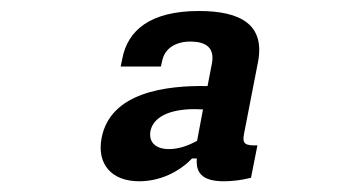

<svg xmlns="http://www.w3.org/2000/svg" viewBox="-20 -794 660 358"><path d="M351 -773.5C259.5 -773.5 218 -737 208 -684.5L205 -670H280L282.5 -681C287.5 -705 309.5 -717 336.5 -716.5C363.5 -716 381 -705.5 375 -675L367 -633.5C289.5 -635 186 -622 169.5 -537C160 -487.5 188.5 -456 239.5 -456C278 -456 313.5 -473 338 -498.5H347C345 -473.5 355 -456 397.5 -456C412.5 -456 430 -458 448 -462.5L460 -523C436 -522 431.5 -526.5 435 -544.5L461 -678C474.5 -747.5 429.5 -773.5 351 -773.5ZM260.5 -549.5C265.5 -575 294.5 -590.5 343 -590.5L358.5 -590L347.5 -531.5C330.5 -522 312.5 -516 295 -516C270 -516 257 -529 260.5 -549.5Z"/></svg>

Font: Monaspace Neon SemiBold
Style: Italic
Weight: 600
Italic angle: -11°
Designer: Riley Cran & the Lettermatic Team
Foundry: Lettermatic
Version: Version 1.200 (Monaspace Neon)